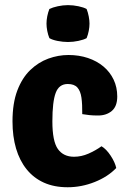

<svg xmlns="http://www.w3.org/2000/svg" viewBox="-20 -734 514 768"><path d="M309 -277.5Q309.5 -316.5 305.8 -343.2Q302 -370 289.5 -384Q277 -398 251 -398Q216 -398 202.8 -362.5Q189.5 -327 189.5 -248.5Q189.5 -169 211.5 -138Q233.5 -107 276 -107Q305.5 -107 334 -119.5Q362.5 -132 386 -149Q405 -138 422.5 -111.5Q440 -85 445 -62Q411.5 -27 358.8 -6Q306 15 250.5 15Q196.5 15 155.5 -3.5Q114.5 -22 86.5 -56.8Q58.5 -91.5 44.2 -140Q30 -188.5 30 -248.5Q30 -321 49.2 -371.8Q68.5 -422.5 101 -453.8Q133.5 -485 173.2 -499.5Q213 -514 254 -514Q296 -514 331.8 -502Q367.5 -490 393.8 -468Q420 -446 434.5 -415.5Q449 -385 449 -348Q449 -308.5 427.2 -290.2Q405.5 -272 372.5 -272Q352.5 -272 338 -273.5Q323.5 -275 309 -277.5ZM166 -639.5Q166 -653.5 169 -668.8Q172 -684 177.5 -698Q190.5 -704.5 211.2 -709Q232 -713.5 252 -713.5Q272.5 -713.5 293.8 -709Q315 -704.5 326.5 -698Q332 -684 335 -668.2Q338 -652.5 338 -639.5Q338 -626 335 -610.5Q332 -595 326.5 -581.5Q315 -575 293.8 -570.5Q272.5 -566 252 -566Q232 -566 210.5 -570.2Q189 -574.5 177.5 -581.5Q172 -595 169 -610.5Q166 -626 166 -639.5Z"/></svg>

Font: Signika
Style: Bold
Weight: 700
Designer: Anna Giedry
Foundry: Anna Giedry
Version: Version 2.001